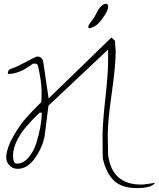

<svg xmlns="http://www.w3.org/2000/svg" viewBox="-20 -885 838 1012"><path d="M547.9 -170.9 549.8 -69.3Q569.3 87.9 724.6 87.9Q732.4 87.9 761.7 84Q791 80.1 797.9 78.1Q779.3 106.4 701.2 106.4Q623 106.4 581.5 67.9Q540 29.3 521.5 -50.8L520.5 -166Q520.5 -233.4 535.2 -365.2Q549.8 -497.1 549.8 -563.5V-624L235.4 -328.1L216.8 -179.7Q210 -120.1 168.5 -57.6Q127 4.9 73.2 4.9Q46.9 4.9 29.3 -13.7Q11.7 -32.2 12.7 -60.5Q17.6 -111.3 52.2 -170.4Q86.9 -229.5 117.7 -263.7Q148.4 -297.9 197.3 -346.7Q199.2 -356.4 199.2 -404.8Q199.2 -453.1 179.7 -540Q176.8 -549.8 161.1 -549.8Q160.2 -549.8 152.3 -548.8Q84 -495.1 21.5 -495.1Q21.5 -514.6 31.2 -519.5Q35.2 -521.5 44.4 -524.9Q53.7 -528.3 62 -531.2Q70.3 -534.2 117.7 -559.1Q165 -584 170.9 -585.9L179.7 -586.9Q190.4 -586.9 198.2 -578.6Q206.1 -570.3 208 -558.6L236.3 -366.2L567.4 -687.5L585.9 -669.9L589.8 -613.3Q589.8 -539.1 568.8 -392.6Q547.9 -246.1 547.9 -170.9ZM68.4 -22.5Q102.5 -22.5 129.9 -54.2Q157.2 -85.9 171.9 -131.8Q200.2 -225.6 200.2 -291H189.5Q187.5 -291 165.5 -268.6Q143.6 -246.1 134.8 -235.4Q100.6 -201.2 74.7 -154.3Q48.8 -107.4 48.8 -64.9Q48.8 -22.5 68.4 -22.5ZM450.2 -735.4Q445.3 -737.3 445.3 -742.7Q445.3 -748 448.7 -754.4Q452.1 -760.7 466.3 -778.8Q480.5 -796.9 487.3 -813.5Q512.7 -865.2 539.1 -865.2Q549.8 -865.2 549.8 -849.1Q549.8 -833 531.7 -804.7Q513.7 -776.4 496.1 -759.3Q478.5 -742.2 450.2 -735.4Z"/></svg>

Font: Dawning of a New Day
Style: Regular
Weight: 400
Designer: Kimberly Geswein
Foundry: Kimberly Geswein
Version: Version 1.002 2010